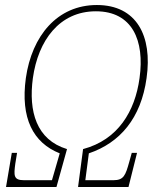

<svg xmlns="http://www.w3.org/2000/svg" viewBox="-20 -745 641 765"><path d="M4 0H205L247 -151C125 -188 93 -301 111 -434C132 -584 217 -700 362 -700C507 -700 557 -584 536 -434C518 -301 450 -188 311 -151L291 0H492L526 -136H505L495 -100C480 -46 473 -27 432 -27H320L334 -134C458 -176 542 -274 564 -434C588 -602 524 -725 366 -725C208 -725 107 -602 83 -434C61 -274 112 -176 218 -134L187 -27H75C33 -27 35 -47 41 -93L48 -136H27Z"/></svg>

Font: Noto Serif Condensed Thin
Style: Italic
Weight: 100
Width: 3
Italic angle: -12°
Designer: Monotype Design Team
Foundry: Monotype Imaging Inc.
Version: Version 2.013